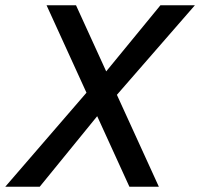

<svg xmlns="http://www.w3.org/2000/svg" viewBox="-80 -710 761 730"><path d="M-60 0 263 -374 311 -423 530 -690H661L351 -334L304 -286L71 0ZM412 0 97 -690H209L524 0Z"/></svg>

Font: Radio Canada Big
Style: Italic
Weight: 400
Italic angle: -12°
Designer: Étienne Aubert Bonn
Foundry: Coppers and Brasses
Version: Version 1.001